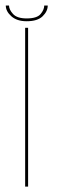

<svg xmlns="http://www.w3.org/2000/svg" viewBox="-20 -694 230 714"><path d="M73.5 0V-590.5H84.5V0ZM79 -615Q43 -615 22.2 -633.5Q1.5 -652 1.5 -673.5H13.5Q13.5 -658.5 28.5 -642Q43.5 -625.5 79 -625.5Q117.5 -625.5 131 -641.8Q144.5 -658 144.5 -673.5H157.5Q157.5 -652 138.5 -633.5Q119.5 -615 79 -615Z"/></svg>

Font: Anybody ExtraExpanded Thin
Style: Regular
Weight: 100
Width: 8
Designer: Tyler Finck
Foundry: Etcetera Type Company
Version: Version 1.010; ttfautohint (v1.8.3) -l 8 -r 50 -G 200 -x 14 